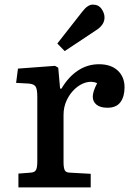

<svg xmlns="http://www.w3.org/2000/svg" viewBox="-20 -814 584 834"><path d="M60 0V-60L112 -64Q130 -65 136 -75Q142 -85 142 -112V-393Q142 -426 135 -437.5Q128 -449 105 -451L50 -454L58 -516L219 -528L233 -520L241 -429H247Q277 -480 318.5 -507.5Q360 -535 410 -535Q462 -535 491.5 -507.5Q521 -480 521 -435Q521 -394 503 -370Q485 -346 447 -346Q415 -346 399 -359.5Q383 -373 383 -394Q383 -404 387 -417.5Q391 -431 402 -453Q378 -463 352.5 -455.5Q327 -448 305 -427.5Q283 -407 269.5 -378Q256 -349 256 -315V-110Q256 -86 261 -75Q266 -64 285 -64L374 -59V0ZM261 -592 229 -625 338 -764Q361 -794 383 -794Q408 -794 421 -775.5Q434 -757 434 -738Q434 -706 398 -683Z"/></svg>

Font: Literata 7pt Medium
Style: Regular
Weight: 500
Designer: Latin by Veronika Burian and Jose Scaglione. Greek by Irene Vlachou. Cyrillic by Vera Evstafieva.
Foundry: TypeTogether
Version: Version 3.002